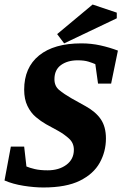

<svg xmlns="http://www.w3.org/2000/svg" viewBox="-37 -820 542 850"><path d="M155 10Q115 10 67.5 2.5Q20 -5 -17 -21L11 -171H70L80 -83Q94 -77 117 -71.5Q140 -66 174 -66Q224 -66 257 -90.5Q290 -115 290 -157Q290 -187 268.5 -206.5Q247 -226 220 -241L167 -270Q144 -283 121.5 -302Q99 -321 84.5 -351Q70 -381 70 -423Q70 -521 136 -574.5Q202 -628 323 -628Q367 -628 407.5 -619Q448 -610 485 -596L455 -450H397L385 -536Q374 -541 355 -547Q336 -553 307 -553Q262 -553 233 -532Q204 -511 204 -469Q204 -439 225 -421.5Q246 -404 279 -385L340 -351Q386 -326 409 -292.5Q432 -259 432 -207Q432 -149 404.5 -99.5Q377 -50 316.5 -20Q256 10 155 10ZM247 -628 216 -669 373 -800 480 -764V-739Z"/></svg>

Font: Manuale ExtraBold
Style: Italic
Weight: 800
Italic angle: -11°
Designer: Eduardo Tunni / Pablo Cosgaya
Foundry: Eduardo Tunni / Pablo Cosgaya
Version: Version 1.002